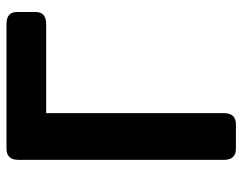

<svg xmlns="http://www.w3.org/2000/svg" viewBox="-97 -643 740 586"><g transform="rotate(-90 273.0 -350.0)"><path d="M112.3 0Q78.1 0 78.1 -36.6V-663.6Q78.1 -700.2 112.3 -700.2H492.7Q529.3 -700.2 529.3 -668.5V-610.8Q529.3 -579.1 492.7 -579.1H220.7V-36.6Q220.7 0 186.5 0Z"/></g></svg>

Font: Istok Web
Style: Bold
Weight: 700
Designer: Andrey V. Panov
Foundry: Andrey V. Panov
Version: Version 1.0.2g